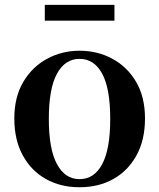

<svg xmlns="http://www.w3.org/2000/svg" viewBox="-20 -763 663 799"><path d="M311 16.2Q231.7 16.2 170.5 -18.3Q109.3 -52.8 74.5 -117Q39.6 -181.2 39.6 -269.8Q39.6 -359.1 76.8 -422Q114 -484.9 175.9 -518.4Q237.8 -551.9 311 -551.9Q385.1 -551.9 447.1 -518.8Q509 -485.6 546.2 -422.7Q583.4 -359.8 583.4 -269.8Q583.4 -180.5 548 -116.3Q512.6 -52 451.4 -17.9Q390.2 16.2 311 16.2ZM311 -17.5Q372 -17.5 405.4 -80.1Q438.7 -142.6 438.7 -268.1Q438.7 -394.2 405.4 -456.1Q372 -518 311 -518Q250.7 -518 217 -456.1Q183.2 -394.2 183.2 -268.1Q183.2 -142.6 217 -80.1Q250.7 -17.5 311 -17.5ZM166.4 -677.1V-742.8H456.3V-677.1Z"/></svg>

Font: Source Han Serif JP VF
Style: Regular
Weight: 250
Designer: Ryoko NISHIZUKA 西塚涼子 (kana & ideographs); Frank Grießhammer (Latin, Greek & Cyrillic); Wenlong ZHANG 张文龙 (bopomofo); San
Foundry: Adobe
Version: Version 2.001;hotconv 1.1.0;makeotfexe 2.6.0